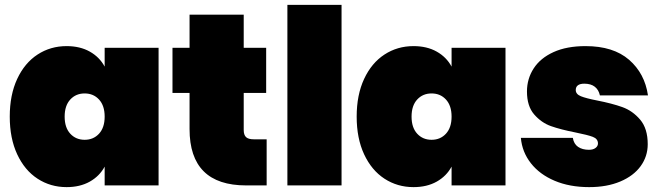

<svg xmlns="http://www.w3.org/2000/svg" viewBox="-20 -760 2701 787"><path d="M253 -571Q308 -571 348 -548.5Q388 -526 409 -487V-564H630V0H409V-77Q388 -38 348 -15.5Q308 7 253 7Q187 7 134 -27.5Q81 -62 50.5 -127.5Q20 -193 20 -282Q20 -371 50.5 -436.5Q81 -502 134 -536.5Q187 -571 253 -571ZM327 -377Q291 -377 268 -352Q245 -327 245 -282Q245 -237 268 -212Q291 -187 327 -187Q363 -187 386 -212Q409 -237 409 -282Q409 -327 386 -352Q363 -377 327 -377Z M1073 -189V0H989Q757 0 757 -231V-379H687V-564H757V-700H979V-564H1071V-379H979V-227Q979 -207 988.5 -198Q998 -189 1020 -189Z M1380 -740V0H1158V-740Z M1675 -571Q1730 -571 1770 -548.5Q1810 -526 1831 -487V-564H2052V0H1831V-77Q1810 -38 1770 -15.5Q1730 7 1675 7Q1609 7 1556 -27.5Q1503 -62 1472.5 -127.5Q1442 -193 1442 -282Q1442 -371 1472.5 -436.5Q1503 -502 1556 -536.5Q1609 -571 1675 -571ZM1749 -377Q1713 -377 1690 -352Q1667 -327 1667 -282Q1667 -237 1690 -212Q1713 -187 1749 -187Q1785 -187 1808 -212Q1831 -237 1831 -282Q1831 -327 1808 -352Q1785 -377 1749 -377Z M2115 -195H2328Q2332 -170 2349.5 -158Q2367 -146 2394 -146Q2411 -146 2421 -153.5Q2431 -161 2431 -172Q2431 -191 2410 -199Q2389 -207 2339 -217Q2278 -229 2238.5 -243Q2199 -257 2169.5 -291Q2140 -325 2140 -385Q2140 -437 2167.5 -479.5Q2195 -522 2249 -546.5Q2303 -571 2380 -571Q2494 -571 2558.5 -515Q2623 -459 2636 -369H2439Q2434 -392 2418 -404.5Q2402 -417 2375 -417Q2358 -417 2349 -410.5Q2340 -404 2340 -391Q2340 -374 2361 -365.5Q2382 -357 2428 -348Q2489 -336 2531 -321Q2573 -306 2604 -269.5Q2635 -233 2635 -169Q2635 -119 2606 -79Q2577 -39 2522.5 -16Q2468 7 2395 7Q2315 7 2253.5 -19Q2192 -45 2156 -91Q2120 -137 2115 -195Z"/></svg>

Font: Poppins Black A&M
Style: Regular
Weight: 900
Designer: Ninad Kale (Devanagari), Jonny Pinhorn (Latin)
Foundry: Indian Type Foundry
Version: 4.004